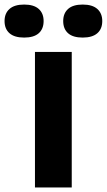

<svg xmlns="http://www.w3.org/2000/svg" viewBox="-86 -823 469 843"><path d="M67.5 0V-595H229V0ZM277 -658Q234.5 -658 213 -677Q191.5 -696 191.5 -730.5Q191.5 -764.5 213 -783.8Q234.5 -803 277 -803Q319.5 -803 341.2 -783.8Q363 -764.5 363 -730.5Q363 -696 341.2 -677Q319.5 -658 277 -658ZM20 -658Q-22.5 -658 -44.2 -677Q-66 -696 -66 -730.5Q-66 -764.5 -44.2 -783.8Q-22.5 -803 20 -803Q62.5 -803 84 -783.8Q105.5 -764.5 105.5 -730.5Q105.5 -696 84 -677Q62.5 -658 20 -658Z"/></svg>

Font: Encode Sans SC Condensed Thin
Style: Bold
Weight: 700
Version: Version 3.002